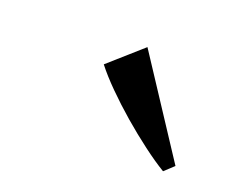

<svg xmlns="http://www.w3.org/2000/svg" viewBox="-54 -909 499 407"><g transform="rotate(20 195.5 -706.0)"><path d="M340.5 -588.5Q318 -602 290.5 -622.8Q263 -643.5 235.5 -667.2Q208 -691 184.2 -714.8Q160.5 -738.5 145 -758.5L219.5 -824.5L361.5 -608Z"/></g></svg>

Font: Merriweather 96pt Medium
Style: Italic
Weight: 500
Italic angle: -7.8°
Version: Version 2.101